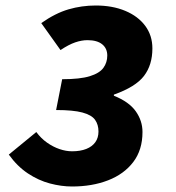

<svg xmlns="http://www.w3.org/2000/svg" viewBox="-20 -666 640 698"><path d="M242 12Q203 12 161.5 1Q120 -10 81.5 -35.5Q43 -61 12 -104L112 -186Q129 -163 151 -147.5Q173 -132 196.5 -124Q220 -116 242 -116Q272 -116 293.5 -124.5Q315 -133 326.5 -149Q338 -165 338 -188Q338 -213 325.5 -230.5Q313 -248 279.5 -257Q246 -266 184 -266L206 -378Q271 -378 306.5 -389Q342 -400 356 -419.5Q370 -439 370 -464Q370 -490 351.5 -505Q333 -520 298 -520Q277 -520 253.5 -512Q230 -504 200 -484L130 -582Q181 -618 229 -632Q277 -646 328 -646Q389 -646 435.5 -626.5Q482 -607 508 -572Q534 -537 534 -490Q534 -430 503.5 -390Q473 -350 394 -322V-318Q449 -296 473.5 -261.5Q498 -227 498 -186Q498 -121 464.5 -77Q431 -33 373 -10.5Q315 12 242 12Z"/></svg>

Font: Source Code Pro ExtraLight Black
Style: Italic
Weight: 900
Italic angle: -11°
Monospace: yes
Version: Version 1.016;hotconv 1.0.116;makeotfexe 2.5.65601